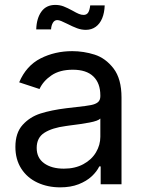

<svg xmlns="http://www.w3.org/2000/svg" viewBox="-20 -765 602 797"><path d="M43.9 -155.3Q43.9 -213.4 74 -246.6Q104 -279.8 148.4 -293.9Q192.9 -308.1 256.3 -315.9L298.8 -320.8Q339.4 -325.2 357.9 -328.9Q376.5 -332.5 386.5 -340.8Q396.5 -349.1 396.5 -365.7V-368.7Q396.5 -419.9 367.4 -447.8Q338.4 -475.6 282.2 -475.6Q228 -475.6 193.6 -452.1Q159.2 -428.7 144 -395.5L59.6 -423.3Q88.9 -492.2 148.4 -522.5Q208 -552.7 279.8 -552.7Q327.1 -552.7 372.6 -538.3Q418 -523.9 451.2 -481Q484.4 -438 484.4 -359.9V0H397.9V-74.2H392.1Q381.8 -52.7 360.6 -33Q339.4 -13.2 306.4 -0.2Q273.4 12.7 230 12.7Q177.7 12.7 135.3 -7.1Q92.8 -26.9 68.4 -64.9Q43.9 -103 43.9 -155.3ZM396.5 -197.3V-272.9Q387.7 -263.2 351.3 -256.3Q314.9 -249.5 266.1 -243.7L252.4 -241.7Q196.8 -234.4 164.6 -214.1Q132.3 -193.8 132.3 -150.9Q132.3 -109.4 163.3 -87.2Q194.3 -64.9 245.1 -64.9Q291.5 -64.9 325.9 -83.5Q360.4 -102.1 378.4 -132.6Q396.5 -163.1 396.5 -197.3ZM258.3 -666.5Q243.7 -673.8 234.1 -677.7Q224.6 -681.6 217.8 -681.6Q206.1 -681.6 199.5 -670.4Q192.9 -659.2 191.9 -643.1H130.4Q131.8 -689 151.9 -716.8Q171.9 -744.6 209.5 -744.6Q228 -744.6 243.9 -738.5Q259.8 -732.4 281.2 -720.7Q297.4 -711.4 307.4 -707.3Q317.4 -703.1 327.1 -703.1Q339.4 -703.1 345.7 -712.4Q352.1 -721.7 354.5 -742.7H414.6Q413.6 -711.9 404.1 -689Q394.5 -666 377.2 -653.6Q359.9 -641.1 336.4 -641.1Q317.9 -641.1 300 -647.7Q282.2 -654.3 258.3 -666.5Z"/></svg>

Font: Inter RS Variable
Style: Regular
Weight: 400
Designer: Rasmus Andersson (customised by Maria Ramos and Noel Pretorius)
Foundry: rsms
Version: Version 3.001;Glyphs 3.2.3 (3260)